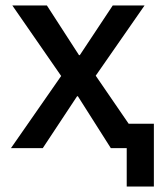

<svg xmlns="http://www.w3.org/2000/svg" viewBox="-20 -540 589 700"><path d="M442 0H384L264 -189H261L136 0H20L203 -263L25 -520H151L268 -339H271L391 -520H507L329 -264L449 -89H541V140H442Z"/></svg>

Font: Plexus Sans Medium
Style: Regular
Weight: 500
Version: Version 2.001;PS 002.001;hotconv 1.0.70;makeotf.lib2.5.58329